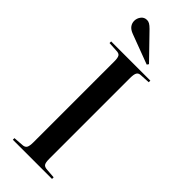

<svg xmlns="http://www.w3.org/2000/svg" viewBox="-303 -975 1008 1008"><g transform="rotate(45 201.0 -471.5)"><path d="M55 0V-12L110 -16Q128 -17 134.5 -28Q141 -39 141 -67V-669Q141 -694 134.5 -704.5Q128 -715 107 -715L55 -718V-730H346V-718L292 -715Q275 -715 268 -704Q261 -693 261 -664V-63Q261 -37 267.5 -27Q274 -17 294 -16L346 -12V0ZM273 -776 108 -838Q84 -847 74 -861Q64 -875 64 -892Q64 -911 76 -927Q88 -943 109 -943Q119 -943 128.5 -937.5Q138 -932 151 -919L280 -786Z"/></g></svg>

Font: Literata 72pt Medium
Style: Regular
Weight: 500
Designer: Latin by Veronika Burian and Jose Scaglione. Greek by Irene Vlachou. Cyrillic by Vera Evstafieva.
Foundry: TypeTogether
Version: Version 3.002